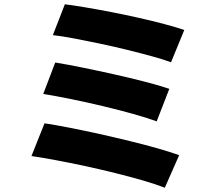

<svg xmlns="http://www.w3.org/2000/svg" viewBox="-20 -818 1040 897"><path d="M283 -798Q323 -793 379.5 -783.5Q436 -774 500.5 -761.5Q565 -749 629 -734.5Q693 -720 748 -705.5Q803 -691 841 -678L779 -527Q745 -540 692 -554.5Q639 -569 576.5 -584.5Q514 -600 450 -613.5Q386 -627 328 -638Q270 -649 227 -654ZM238 -526Q293 -517 364.5 -502.5Q436 -488 512 -471Q588 -454 656 -436.5Q724 -419 771 -403L712 -251Q669 -267 603 -285.5Q537 -304 461.5 -322Q386 -340 312.5 -355Q239 -370 182 -379ZM188 -242Q240 -234 306.5 -221Q373 -208 445 -192Q517 -176 586.5 -159Q656 -142 716 -125Q776 -108 817 -93L750 59Q709 43 649 25.5Q589 8 518.5 -9.5Q448 -27 376 -42.5Q304 -58 239.5 -70Q175 -82 127 -89Z"/></svg>

Font: Noto Sans SC Black
Style: Regular
Weight: 900
Designer: Ryoko NISHIZUKA  (kana, bopomofo & ideographs); Paul D. Hunt (Latin, Greek & Cyrillic); Sandoll Communications , Soo-you
Foundry: Adobe
Version: Version 2.004-H2;hotconv 1.0.118;makeotfexe 2.5.65603